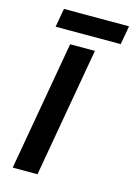

<svg xmlns="http://www.w3.org/2000/svg" viewBox="-130 -936 698 1003"><g transform="rotate(15 219.5 -435.0)"><path d="M166 -700H300L177 0H43ZM87 -870H439L421 -769H69Z"/></g></svg>

Font: Niramit
Style: Bold Italic
Weight: 700
Italic angle: -10°
Designer: Katatrad Aksorn Co.,Ltd.
Foundry: Cadson Demak Co.,Ltd.
Version: Version 1.001; ttfautohint (v1.6)